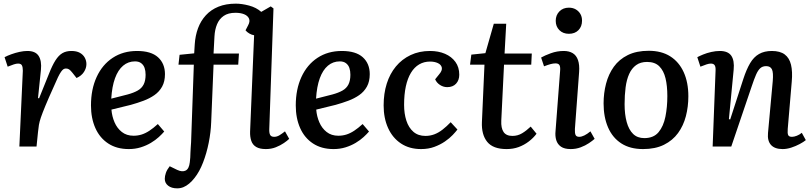

<svg xmlns="http://www.w3.org/2000/svg" viewBox="-20 -802 4442 1051"><path d="M105 -415Q105 -434 100 -444Q95 -454 79 -454Q69 -454 55.5 -449.5Q42 -445 22 -437L5 -489Q20 -497 42 -505Q64 -513 87 -518Q110 -523 130 -523Q174 -523 191.5 -496Q209 -469 204 -419L188 -265L194 -264L248 -398Q266 -444 283.5 -471.5Q301 -499 321.5 -511Q342 -523 371 -523Q399 -523 417 -513Q435 -503 444 -486.5Q453 -470 453 -451Q453 -429 439.5 -408Q426 -387 399 -375L377 -403Q366 -417 358.5 -422Q351 -427 341 -427Q334 -427 328 -423.5Q322 -420 314.5 -409.5Q307 -399 297.5 -379.5Q288 -360 274 -327Q245 -263 228.5 -223Q212 -183 204 -159.5Q196 -136 193 -118Q190 -100 188 -79L180 0H86Z M730 -523Q807 -523 845 -488.5Q883 -454 883 -396Q883 -356 867.5 -328Q852 -300 825.5 -281.5Q799 -263 765.5 -250.5Q732 -238 696 -228L590 -202Q593 -165 607 -132.5Q621 -100 647 -79.5Q673 -59 711 -59Q734 -59 755 -65.5Q776 -72 798 -86.5Q820 -101 844 -123L879 -82Q867 -68 849 -51.5Q831 -35 806 -20Q781 -5 750.5 4.5Q720 14 685 14Q619 14 572.5 -16.5Q526 -47 502 -101Q478 -155 478 -225Q478 -313 509 -380.5Q540 -448 597 -485.5Q654 -523 730 -523ZM777 -393Q777 -414 771.5 -430Q766 -446 753 -456Q740 -466 719 -466Q682 -466 654 -442.5Q626 -419 609.5 -373.5Q593 -328 589 -262L679 -285Q712 -294 734 -306.5Q756 -319 766.5 -340Q777 -361 777 -393Z M950 229Q919 229 900.5 214.5Q882 200 882 177Q882 162 888 144.5Q894 127 909 108L950 128Q978 141 996.5 131.5Q1015 122 1019 86Q1021 73 1021.5 60Q1022 47 1022.5 33.5Q1023 20 1024 6Q1025 -8 1026 -23L1041 -448H957L963 -502L1043 -510L1046 -559Q1049 -607 1064 -647.5Q1079 -688 1107 -718.5Q1135 -749 1176 -765.5Q1217 -782 1271 -782Q1304 -782 1343.5 -771.5Q1383 -761 1410 -737L1462 -767L1477 -756L1454 -96Q1453 -75 1458.5 -64Q1464 -53 1481 -53Q1496 -53 1510.5 -62Q1525 -71 1540 -83L1563 -42Q1553 -32 1534 -19Q1515 -6 1490 4Q1465 14 1435 14Q1402 14 1382.5 2.5Q1363 -9 1355.5 -31Q1348 -53 1349 -82L1371 -609Q1358 -611 1345 -618.5Q1332 -626 1324 -636L1338 -663Q1350 -685 1343 -700.5Q1336 -716 1316.5 -724Q1297 -732 1269 -732Q1229 -732 1204.5 -715Q1180 -698 1168 -669Q1156 -640 1154 -603L1149 -509H1288L1284 -448H1149L1136 -133Q1134 -78 1122.5 -20.5Q1111 37 1091.5 87.5Q1072 138 1045 172Q1031 190 1015.5 203Q1000 216 984 222.5Q968 229 950 229Z M1851 -523Q1928 -523 1966 -488.5Q2004 -454 2004 -396Q2004 -356 1988.5 -328Q1973 -300 1946.5 -281.5Q1920 -263 1886.5 -250.5Q1853 -238 1817 -228L1711 -202Q1714 -165 1728 -132.5Q1742 -100 1768 -79.5Q1794 -59 1832 -59Q1855 -59 1876 -65.5Q1897 -72 1919 -86.5Q1941 -101 1965 -123L2000 -82Q1988 -68 1970 -51.5Q1952 -35 1927 -20Q1902 -5 1871.5 4.5Q1841 14 1806 14Q1740 14 1693.5 -16.5Q1647 -47 1623 -101Q1599 -155 1599 -225Q1599 -313 1630 -380.5Q1661 -448 1718 -485.5Q1775 -523 1851 -523ZM1898 -393Q1898 -414 1892.5 -430Q1887 -446 1874 -456Q1861 -466 1840 -466Q1803 -466 1775 -442.5Q1747 -419 1730.5 -373.5Q1714 -328 1710 -262L1800 -285Q1833 -294 1855 -306.5Q1877 -319 1887.5 -340Q1898 -361 1898 -393Z M2334 -523Q2380 -523 2416 -507.5Q2452 -492 2473 -463Q2494 -434 2494 -393Q2494 -363 2476.5 -344Q2459 -325 2428 -325Q2407 -325 2388.5 -337Q2370 -349 2362 -368L2383 -394Q2402 -416 2398.5 -432Q2395 -448 2377 -456.5Q2359 -465 2334 -465Q2301 -465 2274.5 -449.5Q2248 -434 2229.5 -403.5Q2211 -373 2201.5 -329Q2192 -285 2192 -228Q2192 -180 2204.5 -141.5Q2217 -103 2243 -80.5Q2269 -58 2309 -58Q2334 -58 2357 -66.5Q2380 -75 2402.5 -92.5Q2425 -110 2447 -133L2484 -93Q2475 -81 2458 -63Q2441 -45 2415.5 -27.5Q2390 -10 2357.5 2Q2325 14 2285 14Q2221 14 2175 -16.5Q2129 -47 2104.5 -101Q2080 -155 2080 -225Q2080 -290 2097 -344Q2114 -398 2147 -438Q2180 -478 2227.5 -500.5Q2275 -523 2334 -523Z M2560 -503 2637 -511 2683 -672H2751L2742 -509H2891L2888 -448H2739L2724 -142Q2722 -101 2736.5 -79.5Q2751 -58 2785 -58Q2814 -58 2838 -72.5Q2862 -87 2885 -109L2917 -70Q2900 -47 2874.5 -27.5Q2849 -8 2819 3Q2789 14 2753 14Q2679 14 2647 -25.5Q2615 -65 2618 -134L2632 -448H2553Z M3046 -414Q3048 -436 3042.5 -445.5Q3037 -455 3021 -455Q3008 -455 2993.5 -451Q2979 -447 2958 -439L2942 -487Q2961 -498 2995 -510.5Q3029 -523 3066 -523Q3095 -523 3115 -511Q3135 -499 3144 -473Q3153 -447 3150 -407L3127 -96Q3126 -74 3130.5 -63.5Q3135 -53 3151 -53Q3163 -53 3178.5 -60.5Q3194 -68 3212 -83L3235 -42Q3224 -32 3204 -18.5Q3184 -5 3158.5 4.5Q3133 14 3104 14Q3070 14 3051 1Q3032 -12 3025 -34.5Q3018 -57 3021 -85ZM3022 -688Q3022 -719 3042 -739.5Q3062 -760 3094 -760Q3116 -760 3132 -750.5Q3148 -741 3157 -725.5Q3166 -710 3166 -689Q3166 -657 3146.5 -637Q3127 -617 3094 -617Q3062 -617 3042 -637Q3022 -657 3022 -688Z M3500 14Q3429 14 3381 -17Q3333 -48 3308.5 -104.5Q3284 -161 3284 -236Q3284 -292 3297.5 -344Q3311 -396 3340 -436.5Q3369 -477 3416.5 -500.5Q3464 -524 3531 -524Q3601 -524 3649 -493.5Q3697 -463 3722.5 -407Q3748 -351 3748 -275Q3748 -218 3734.5 -166Q3721 -114 3691.5 -73.5Q3662 -33 3614.5 -9.5Q3567 14 3500 14ZM3507 -46Q3558 -46 3585 -78.5Q3612 -111 3622.5 -163.5Q3633 -216 3633 -276Q3633 -332 3623 -373.5Q3613 -415 3589 -439Q3565 -463 3522 -463Q3486 -463 3462 -445.5Q3438 -428 3424 -397Q3410 -366 3404.5 -323.5Q3399 -281 3399 -232Q3399 -176 3410.5 -134Q3422 -92 3445.5 -69Q3469 -46 3507 -46Z M4391 -35Q4379 -25 4357.5 -13.5Q4336 -2 4311.5 6Q4287 14 4264 14Q4221 14 4200.5 -8.5Q4180 -31 4184 -74L4210 -358Q4214 -405 4205.5 -422.5Q4197 -440 4174 -440Q4154 -440 4141.5 -428.5Q4129 -417 4118.5 -393Q4108 -369 4095 -330L3983 0H3881L3897 -416Q3898 -436 3892 -445Q3886 -454 3871 -454Q3861 -454 3847.5 -449.5Q3834 -445 3814 -437L3797 -489Q3808 -495 3828.5 -503.5Q3849 -512 3873.5 -517.5Q3898 -523 3920 -523Q3965 -523 3983 -497Q4001 -471 3996 -420L3970 -150L3977 -148L4049 -370Q4066 -422 4086 -456Q4106 -490 4135 -506.5Q4164 -523 4205 -523Q4250 -523 4275.5 -504Q4301 -485 4310 -447.5Q4319 -410 4314 -355L4292 -96Q4290 -72 4294.5 -62.5Q4299 -53 4315 -53Q4327 -53 4342 -59Q4357 -65 4369 -75Z"/></svg>

Font: Literata 18pt Medium
Style: Italic
Weight: 500
Italic angle: -2°
Designer: Latin by Veronika Burian and Jose Scaglione. Greek by Irene Vlachou. Cyrillic by Vera Evstafieva
Foundry: TypeTogether
Version: Version 3.103;gftools[0.9.29]